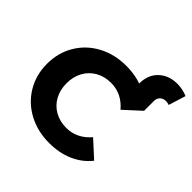

<svg xmlns="http://www.w3.org/2000/svg" viewBox="-216 -1066 1276 1276"><g transform="rotate(45 421.5 -428.5)"><path d="M566 -585.8V-685.2Q566 -764.1 607.8 -810.6Q649.7 -857.1 714.2 -866.2Q778.8 -875.3 843.4 -849L805.8 -727.8Q784.8 -736.1 764.2 -732.8Q743.7 -729.4 730.7 -714.8Q717.8 -700.2 717.8 -675.8V-584.9ZM40.4 -350Q40.4 -454.2 90.1 -537.1Q139.7 -619.9 226.9 -666.4Q314.1 -712.9 422.9 -712.9Q516.9 -712.9 592.2 -680Q667.6 -647.1 717.8 -584.9L602.1 -479Q531.8 -561.4 431.8 -561.4Q371.2 -561.4 324 -534.8Q276.8 -508.2 250.3 -460.3Q223.8 -412.3 223.8 -350Q223.8 -287.7 250.3 -239.7Q276.8 -191.8 324 -165.2Q371.2 -138.6 431.8 -138.6Q531.8 -138.6 602.1 -221.4L717.8 -115.6Q667.6 -52.9 592.2 -20Q516.9 12.9 422.4 12.9Q314.1 12.9 226.9 -33.6Q139.7 -80.1 90.1 -162.9Q40.4 -245.8 40.4 -350Z"/></g></svg>

Font: iiserrat Thin
Style: Regular
Weight: 100
Designer: Akira Ohta
Foundry: Akira Ohta
Version: Version 1.200;Glyphs 3.3.1 (3343)